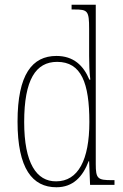

<svg xmlns="http://www.w3.org/2000/svg" viewBox="-20 -780 518 810"><path d="M218 10C288 10 329 -34 354 -100H356L360 0H463V-20H452C392 -20 384 -26 384 -88V-760H282V-740H293C350 -740 356 -735 356 -658V-544C356 -511 357 -477 361 -444H357C332 -504 290 -544 218 -544C116 -544 54 -466 54 -267C54 -68 117 10 218 10ZM217 -15C134 -14 82 -92 82 -265C82 -444 131 -519 221 -519C323 -519 357 -430 357 -265C357 -106 310 -15 217 -15Z"/></svg>

Font: Noto Serif Myanmar Condensed Thin
Style: Regular
Weight: 100
Width: 3
Designer: Ben Mitchell and the Monotype Design Team
Foundry: Monotype Imaging Inc.
Version: Version 2.106